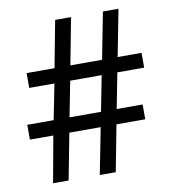

<svg xmlns="http://www.w3.org/2000/svg" viewBox="-81 -784 761 854"><g transform="rotate(-10 300.0 -357.0)"><path d="M457 -436 425.8 -275.9H543V-209H413.1L373 0H300.8L341.8 -209H200.2L160.2 0H89.8L127.9 -209H22V-275.9H141.1L172.9 -436H59.1V-502.9H185.1L225.1 -713.9H296.9L256.8 -502.9H399.9L440.9 -713.9H511.2L470.2 -502.9H578.1V-436ZM212.9 -275.9H355L386.2 -436H244.1Z"/></g></svg>

Font: TypoPRO Noto Mono
Style: Regular
Weight: 400
Designer: Monotype Design Team
Foundry: Monotype Imaging Inc.
Version: Version 1.00